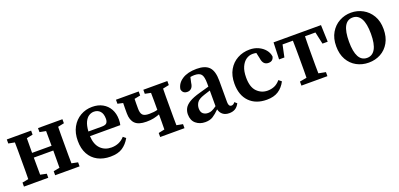

<svg xmlns="http://www.w3.org/2000/svg" viewBox="3 -1156 3811 1833"><g transform="rotate(-20 1908.0 -239.5)"><path d="M354 -438V-479H602V-438L539 -425Q538 -388 538 -345Q538 -302 538 -269V-210Q538 -177 538 -134Q538 -91 539 -54L602 -41V0H354V-41L417 -53Q417 -90 417.5 -136Q418 -182 418 -228H220Q220 -182 220.5 -136Q221 -90 221 -54L284 -41V0H37V-41L100 -53Q101 -91 101 -134Q101 -177 101 -210V-269Q101 -302 101 -345.5Q101 -389 100 -426L37 -438V-479H284V-438L221 -425Q221 -391 220.5 -350Q220 -309 220 -276H418Q418 -309 417.5 -350Q417 -391 417 -426Z M908 -444Q882 -444 857.5 -429Q833 -414 816 -379Q799 -344 795 -284H930Q969 -284 981.5 -299Q994 -314 994 -341Q994 -393 970 -418.5Q946 -444 908 -444ZM913 14Q840 14 785 -15Q730 -44 699.5 -99.5Q669 -155 669 -234Q669 -314 701 -372Q733 -430 787.5 -461.5Q842 -493 908 -493Q968 -493 1013 -468Q1058 -443 1083 -398Q1108 -353 1108 -292Q1108 -260 1102 -237H794Q798 -152 841 -108.5Q884 -65 951 -65Q1034 -65 1086 -124L1113 -102Q1082 -47 1036 -16.5Q990 14 913 14Z M1424 -438V-479H1668V-438L1605 -425Q1604 -388 1604 -345Q1604 -302 1604 -269V-210Q1604 -177 1604 -134Q1604 -91 1605 -53L1668 -41V0H1421V-41L1483 -54Q1484 -91 1484 -133.5Q1484 -176 1484 -207Q1456 -196 1424.5 -189Q1393 -182 1349 -182Q1269 -182 1234 -217.5Q1199 -253 1199 -320Q1199 -346 1199 -373Q1199 -400 1200 -426L1146 -438V-479H1377V-438L1316 -426Q1315 -405 1315 -381.5Q1315 -358 1315 -326Q1315 -282 1332.5 -262.5Q1350 -243 1399 -243Q1450 -243 1484 -253V-269Q1484 -302 1484 -345.5Q1484 -389 1483 -426Z M2120 12Q2080 12 2055 -8Q2030 -28 2022 -62Q1985 -25 1954 -5.5Q1923 14 1876 14Q1820 14 1781.5 -18.5Q1743 -51 1743 -112Q1743 -144 1757.5 -172Q1772 -200 1810.5 -224Q1849 -248 1922 -268Q1946 -275 1970 -281.5Q1994 -288 2018 -295V-326Q2018 -396 1998.5 -420Q1979 -444 1930 -444Q1920 -444 1910 -443Q1900 -442 1888 -440L1876 -386Q1872 -350 1855.5 -333Q1839 -316 1814 -316Q1766 -316 1758 -362Q1767 -421 1822.5 -457Q1878 -493 1969 -493Q2056 -493 2095.5 -451.5Q2135 -410 2135 -312V-94Q2135 -49 2165 -49Q2184 -49 2200 -71L2223 -51Q2205 -17 2180 -2.5Q2155 12 2120 12ZM1860 -130Q1860 -93 1880 -76Q1900 -59 1931 -59Q1951 -59 1969 -66.5Q1987 -74 2018 -96V-255Q2001 -250 1984.5 -244.5Q1968 -239 1952 -234Q1894 -215 1877 -187.5Q1860 -160 1860 -130Z M2502 14Q2390 14 2325.5 -52Q2261 -118 2261 -235Q2261 -317 2294 -374.5Q2327 -432 2383 -462.5Q2439 -493 2507 -493Q2556 -493 2596 -474.5Q2636 -456 2661.5 -425Q2687 -394 2692 -356Q2682 -311 2636 -311Q2580 -311 2571 -381L2558 -440Q2549 -442 2539.5 -443Q2530 -444 2521 -444Q2485 -444 2454.5 -423Q2424 -402 2405 -359.5Q2386 -317 2386 -252Q2386 -155 2430.5 -110Q2475 -65 2538 -65Q2574 -65 2606 -78Q2638 -91 2667 -125L2695 -102Q2666 -46 2619.5 -16Q2573 14 2502 14Z M2741 -308 2747 -479H3229L3235 -308H3182L3155 -431H3049Q3048 -394 3047.5 -349Q3047 -304 3047 -269V-210Q3047 -177 3047 -134.5Q3047 -92 3048 -55L3120 -41V0H2856V-41L2927 -54Q2928 -92 2928 -134.5Q2928 -177 2928 -210V-269Q2928 -304 2927.5 -349Q2927 -394 2926 -431H2821L2795 -308Z M3537 14Q3470 14 3415 -16Q3360 -46 3328 -102.5Q3296 -159 3296 -239Q3296 -319 3329.5 -376Q3363 -433 3418 -463Q3473 -493 3537 -493Q3601 -493 3656 -463Q3711 -433 3744.5 -376.5Q3778 -320 3778 -239Q3778 -159 3745.5 -102Q3713 -45 3658.5 -15.5Q3604 14 3537 14ZM3537 -34Q3591 -34 3620 -84.5Q3649 -135 3649 -238Q3649 -342 3620 -393Q3591 -444 3537 -444Q3426 -444 3426 -238Q3426 -34 3537 -34Z"/></g></svg>

Font: Source Serif 4 Semibold
Style: Regular
Weight: 600
Designer: Frank Grießhammer
Foundry: Adobe
Version: Version 4.005;hotconv 1.1.0;makeotfexe 2.6.0